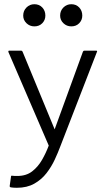

<svg xmlns="http://www.w3.org/2000/svg" viewBox="-20 -780 500 910"><path d="M239 -167 373 -535Q375 -540 380 -540H435Q443 -540 439 -533L265 -84Q255 -57 239.5 -23.5Q224 10 200.5 40.5Q177 71 142.5 90.5Q108 110 60 110Q53 110 44.5 109.5Q36 109 31 108Q25 106 26 101L32 58Q32 51 39 53Q45 54 51 54Q57 54 62 54Q104 54 132 32.5Q160 11 179 -22Q198 -55 211 -90L20 -533Q18 -540 24 -540H80Q85 -540 87 -535ZM143 -655Q121 -655 105.5 -670Q90 -685 90 -706Q90 -729 105.5 -744.5Q121 -760 143 -760Q166 -760 180.5 -744.5Q195 -729 195 -706Q195 -685 180.5 -670Q166 -655 143 -655ZM318 -655Q296 -655 280.5 -670Q265 -685 265 -706Q265 -729 280.5 -744.5Q296 -760 318 -760Q341 -760 355.5 -744.5Q370 -729 370 -706Q370 -685 355.5 -670Q341 -655 318 -655Z"/></svg>

Font: Gowun Dodum
Style: Regular
Weight: 400
Designer: Yanghee Ryu
Foundry: Yanghee Ryu
Version: Version 2.000